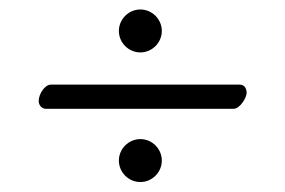

<svg xmlns="http://www.w3.org/2000/svg" viewBox="-20 -451 590 397"><path d="M225.8 -387C225.8 -362.7 245.9 -342.6 270.2 -342.6C294.5 -342.6 314.6 -362.7 314.6 -387C314.6 -411.3 294.5 -431.4 270.2 -431.4C245.9 -431.4 225.8 -411.3 225.8 -387ZM225.8 -119C225.8 -94.7 245.9 -74.6 270.2 -74.6C294.5 -74.6 314.6 -94.7 314.6 -119C314.6 -143.3 294.5 -163.4 270.2 -163.4C245.9 -163.4 225.8 -143.3 225.8 -119ZM463 -226C476 -226 490 -249 490 -259C490 -267 486 -276 476 -276H85C73 -276 60 -257 60 -242C60 -234 66 -226 75 -226Z"/></svg>

Font: Libertinus Math
Style: Regular
Weight: 400
Designer: Philipp H. Poll
Foundry: Khaled Hosny
Version: Version 6.2